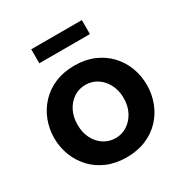

<svg xmlns="http://www.w3.org/2000/svg" viewBox="-168 -846 942 986"><g transform="rotate(-30 303.0 -353.0)"><path d="M303 10Q239 10 188 -11.5Q137 -33 101.5 -71Q66 -109 47 -158Q28 -207 28 -261Q28 -316 47 -365Q66 -414 101.5 -452Q137 -490 188 -511.5Q239 -533 303 -533Q367 -533 417.5 -511.5Q468 -490 504 -452Q540 -414 558.5 -365Q577 -316 577 -261Q577 -207 558.5 -158Q540 -109 504.5 -71Q469 -33 418 -11.5Q367 10 303 10ZM166 -261Q166 -215 184 -179.5Q202 -144 233 -124Q264 -104 303 -104Q341 -104 372 -124.5Q403 -145 421.5 -180.5Q440 -216 440 -262Q440 -307 421.5 -343Q403 -379 372 -399Q341 -419 303 -419Q264 -419 233 -398.5Q202 -378 184 -342.5Q166 -307 166 -261ZM154 -633V-716H454V-633Z"/></g></svg>

Font: Raleway Thin
Style: Bold
Weight: 700
Version: Version 4.026